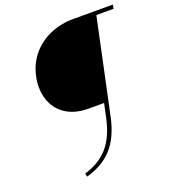

<svg xmlns="http://www.w3.org/2000/svg" viewBox="-155 -770 967 1094"><g transform="rotate(-20 328.5 -222.5)"><path d="M652 -634H548L426 -60Q401 56 342 121Q283 186 184 213L179 193Q271 166 324 105Q377 44 400 -64L418 -148H326Q251 -148 200 -176.5Q149 -205 124 -253Q99 -301 99 -360Q99 -396 108 -432Q125 -502 169.5 -553Q214 -604 278.5 -631Q343 -658 417 -658H657Z"/></g></svg>

Font: Ysabeau Infant Extralight
Style: Italic
Weight: 200
Italic angle: -12°
Designer: Christian Thalmann (Catharsis Fonts)
Version: Version 0.003